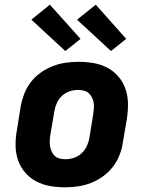

<svg xmlns="http://www.w3.org/2000/svg" viewBox="-20 -792 640 820"><path d="M258 8Q225 8 193.5 2.5Q162 -3 134.5 -17.5Q107 -32 87 -55.5Q67 -79 57 -108Q47 -137 46.5 -169.5Q46 -202 52 -235L68 -335Q73 -363 83 -390Q93 -417 111 -440.5Q129 -464 153.5 -481.5Q178 -499 205 -509.5Q232 -520 260 -524Q288 -528 316 -528Q348 -528 380 -522.5Q412 -517 439 -502.5Q466 -488 486 -464.5Q506 -441 516 -412Q526 -383 526.5 -350.5Q527 -318 522 -285L505 -185Q501 -157 490.5 -130Q480 -103 462 -79.5Q444 -56 419.5 -38.5Q395 -21 368 -10.5Q341 0 313 4Q285 8 258 8ZM260 -112Q278 -112 296 -118Q314 -124 328.5 -137.5Q343 -151 351 -168.5Q359 -186 362 -204L378 -304Q380 -317 381 -329.5Q382 -342 380 -353.5Q378 -365 372.5 -376Q367 -387 358.5 -394.5Q350 -402 338 -405Q326 -408 314 -408Q296 -408 277.5 -402Q259 -396 244.5 -382.5Q230 -369 222.5 -351.5Q215 -334 212 -316L195 -216Q193 -203 192.5 -190.5Q192 -178 194 -166.5Q196 -155 201 -144Q206 -133 214.5 -125.5Q223 -118 235 -115Q247 -112 260 -112ZM454 -574 309 -708 389 -772 519 -626ZM259 -574 114 -708 193 -772 324 -626Z"/></svg>

Font: Iosevka SS04 Hv Ex Obl
Style: Regular
Weight: 900
Width: 7
Italic angle: -9°
Monospace: yes
Designer: Belleve Invis
Foundry: Belleve Invis
Version: Version 19.0.0; ttfautohint (v1.8.4)